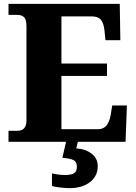

<svg xmlns="http://www.w3.org/2000/svg" viewBox="-20 -734 705 994"><path d="M383 0 375 34Q425 38 455.5 62.5Q486 87 486 126Q486 178 445.5 209Q405 240 340 240Q322 240 294 237Q266 234 249 229V164Q287 172 317 172Q348 172 363 163Q378 154 378 130Q378 103 360 94.5Q342 86 303 83L322 0H24V-57H71Q117 -57 117 -111V-598Q117 -633 104.5 -645Q92 -657 70 -657H24V-714H600L603 -526H526L521 -575Q517 -614 502.5 -631.5Q488 -649 456 -649H298V-405H534V-341H298V-65H486Q516 -65 531.5 -84.5Q547 -104 553 -139L561 -188H637L630 0Z"/></svg>

Font: Noto Serif ExtraBold
Style: Regular
Weight: 800
Designer: Monotype Design Team
Foundry: Monotype Imaging Inc.
Version: Version 1.001